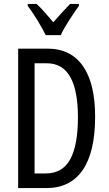

<svg xmlns="http://www.w3.org/2000/svg" viewBox="-20 -963 556 983"><path d="M467 -366Q467 -185 403.5 -92.5Q340 0 217 0H73V-714H223Q342 -714 404.5 -625Q467 -536 467 -366ZM379 -362Q379 -639 220 -639H157V-75H214Q300 -75 339.5 -147.5Q379 -220 379 -362ZM214 -783Q198 -816 173 -857Q148 -898 122 -933V-943H167Q186 -926 208.5 -900.5Q231 -875 253 -849Q279 -879 296.5 -898Q314 -917 339 -943H384V-933Q362 -902 334.5 -860Q307 -818 291 -783Z"/></svg>

Font: Noto Sans Khmer ExtraCondensed
Style: Regular
Weight: 400
Width: 2
Designer: Danh Hong and the Monotype Design Team
Foundry: Monotype Imaging Inc.
Version: Version 2.004; ttfautohint (v1.8.4.7-5d5b)